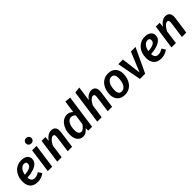

<svg xmlns="http://www.w3.org/2000/svg" viewBox="371 -2360 3939 3939"><g transform="rotate(-45 2340.5 -390.0)"><path d="M504 -404Q504 -364 485 -330Q466 -296 425 -269Q384 -242 319.5 -224Q255 -206 163 -199Q166 -139 192.5 -112Q219 -85 259 -85Q294 -85 324 -94.5Q354 -104 392 -130L443 -50Q402 -19 353.5 -2Q305 15 254 15Q146 15 89 -44.5Q32 -104 32 -214Q32 -289 54 -350Q76 -411 114.5 -454Q153 -497 205.5 -520.5Q258 -544 320 -544Q408 -544 456 -506.5Q504 -469 504 -404ZM312 -453Q262 -453 221 -407.5Q180 -362 167 -280Q227 -285 267 -295.5Q307 -306 330 -321.5Q353 -337 362.5 -356.5Q372 -376 372 -400Q372 -426 356 -439.5Q340 -453 312 -453Z M552 0 626 -529H754L680 0ZM715 -640Q680 -640 657.5 -662.5Q635 -685 635 -718Q635 -750 657.5 -772.5Q680 -795 715 -795Q751 -795 773.5 -772.5Q796 -750 796 -718Q796 -685 773.5 -662.5Q751 -640 715 -640Z M1129 0 1176 -346Q1179 -370 1179 -387Q1179 -419 1168 -429Q1157 -439 1136 -439Q1107 -439 1072 -407Q1037 -375 996 -300L954 0H826L901 -529H1012L1004 -424Q1047 -487 1094 -515.5Q1141 -544 1191 -544Q1245 -544 1278 -512.5Q1311 -481 1311 -412Q1311 -392 1308 -368L1257 0Z M1642 -544Q1682 -544 1715.5 -530.5Q1749 -517 1778 -487L1816 -755L1943 -741L1838 0H1725L1726 -74Q1696 -36 1656 -10.5Q1616 15 1571 15Q1534 15 1502.5 1Q1471 -13 1448 -40.5Q1425 -68 1412 -109.5Q1399 -151 1399 -205Q1399 -284 1420 -347Q1441 -410 1475 -454Q1509 -498 1552.5 -521Q1596 -544 1642 -544ZM1668 -448Q1643 -448 1619 -433.5Q1595 -419 1575.5 -389Q1556 -359 1544 -313.5Q1532 -268 1532 -205Q1532 -137 1555 -109.5Q1578 -82 1613 -82Q1642 -82 1674 -108.5Q1706 -135 1735 -180L1766 -400Q1742 -428 1718.5 -438Q1695 -448 1668 -448Z M1987 0 2091 -741 2221 -755 2176 -436Q2218 -493 2263 -518.5Q2308 -544 2353 -544Q2407 -544 2439.5 -511.5Q2472 -479 2472 -410Q2472 -390 2469 -368L2418 0H2290L2337 -346Q2340 -370 2340 -387Q2340 -419 2329 -429Q2318 -439 2297 -439Q2268 -439 2233 -407.5Q2198 -376 2158 -301L2115 0Z M2843 -544Q2947 -544 3004.5 -483Q3062 -422 3062 -318Q3062 -248 3043 -187.5Q3024 -127 2988 -82Q2952 -37 2899.5 -11Q2847 15 2781 15Q2678 15 2619 -45Q2560 -105 2560 -210Q2560 -274 2577.5 -334.5Q2595 -395 2630.5 -441.5Q2666 -488 2719 -516Q2772 -544 2843 -544ZM2838 -447Q2805 -447 2778 -428.5Q2751 -410 2732 -377.5Q2713 -345 2703 -300Q2693 -255 2693 -202Q2693 -139 2715.5 -110.5Q2738 -82 2785 -82Q2824 -82 2851.5 -105Q2879 -128 2896.5 -163.5Q2914 -199 2921.5 -242.5Q2929 -286 2929 -327Q2929 -447 2838 -447Z M3126 -529H3260L3313 -105H3317L3492 -529H3626L3377 0H3226Z M4089 -404Q4089 -364 4070 -330Q4051 -296 4010 -269Q3969 -242 3904.5 -224Q3840 -206 3748 -199Q3751 -139 3777.5 -112Q3804 -85 3844 -85Q3879 -85 3909 -94.5Q3939 -104 3977 -130L4028 -50Q3987 -19 3938.5 -2Q3890 15 3839 15Q3731 15 3674 -44.5Q3617 -104 3617 -214Q3617 -289 3639 -350Q3661 -411 3699.5 -454Q3738 -497 3790.5 -520.5Q3843 -544 3905 -544Q3993 -544 4041 -506.5Q4089 -469 4089 -404ZM3897 -453Q3847 -453 3806 -407.5Q3765 -362 3752 -280Q3812 -285 3852 -295.5Q3892 -306 3915 -321.5Q3938 -337 3947.5 -356.5Q3957 -376 3957 -400Q3957 -426 3941 -439.5Q3925 -453 3897 -453Z M4443 0 4490 -346Q4493 -370 4493 -387Q4493 -419 4482 -429Q4471 -439 4450 -439Q4421 -439 4386 -407Q4351 -375 4310 -300L4268 0H4140L4215 -529H4326L4318 -424Q4361 -487 4408 -515.5Q4455 -544 4505 -544Q4559 -544 4592 -512.5Q4625 -481 4625 -412Q4625 -392 4622 -368L4571 0Z"/></g></svg>

Font: Xgbmvzvtohvqztyvzapvmeyoton
Style: Regular
Weight: 500
Italic angle: -8°
Designer: Carrois Corporate & Edenspiekermann
Foundry: Carrois Corporate GbR & Edenspiekermann AG
Version: Version 2.001